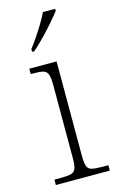

<svg xmlns="http://www.w3.org/2000/svg" viewBox="-119 -815 525 863"><g transform="rotate(-15 144.0 -383.0)"><path d="M29 0V-25H56Q89 -25 105.5 -29Q122 -33 128 -48Q134 -63 134 -97V-439Q134 -472 128 -487.5Q122 -503 106.5 -507Q91 -511 64 -511H49V-536H176V-98Q176 -64 181.5 -48.5Q187 -33 204 -29Q221 -25 255 -25H280V0ZM81 -619Q96 -638 113.5 -664Q131 -690 147.5 -717Q164 -744 174 -766H231V-756Q218 -739 193 -710Q168 -681 140 -652.5Q112 -624 91 -606H81Z"/></g></svg>

Font: Noto Serif Tamil ExtraLight
Style: Regular
Weight: 200
Designer: Indian Type Foundry, Tom Grace, and the Monotype Design Team
Foundry: Monotype Imaging Inc.
Version: Version 2.004; ttfautohint (v1.8.4.7-5d5b)